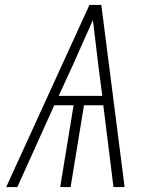

<svg xmlns="http://www.w3.org/2000/svg" viewBox="-20 -755 640 775"><path d="M5 0 341 -735H389L483 0H438L397 -330H319L265 0H223L277 -330H199L50 0ZM217 -368H393L377 -490Q371 -536 366 -582Q361 -628 355 -674Q335 -628 314 -582Q293 -536 273 -490Z"/></svg>

Font: Iosevka XLt Ex Obl
Style: Regular
Weight: 200
Width: 7
Italic angle: -9°
Monospace: yes
Designer: Belleve Invis
Foundry: Belleve Invis
Version: Version 32.5.0; ttfautohint (v1.8.4)